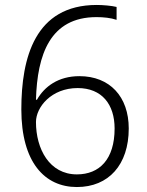

<svg xmlns="http://www.w3.org/2000/svg" viewBox="-20 -744 591 774"><path d="M290 10C418 10 499 -80 499 -226C499 -354 423 -437 300 -437C215 -437 159 -395 129 -342H125C130 -524 182 -675 369 -675C397 -675 427 -672 450 -664V-716C430 -721 394 -724 370 -724C121 -724 66 -511 66 -303C66 -90 160 10 290 10ZM290 -41C179 -41 125 -144 125 -252C125 -312 187 -389 293 -389C391 -389 442 -323 442 -226C442 -102 381 -41 290 -41Z"/></svg>

Font: Noto Sans Devanagari UI Light
Style: Regular
Weight: 300
Designer: Jelle Bosma - Monotype Design Team
Foundry: Monotype Imaging Inc.
Version: Version 2.004